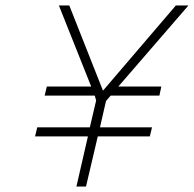

<svg xmlns="http://www.w3.org/2000/svg" viewBox="-20 -681 708 701"><path d="M301 -183H108L116 -216H308L331 -314L326 -332H143L151 -365H313L195 -661H233L356 -350L622 -661H668L412 -365H569L562 -332H384L367 -312L345 -216H535L527 -183H337L294 0H259Z"/></svg>

Font: Cairo ExtraLight
Style: Italic
Weight: 275
Italic angle: -13°
Designer: Mohamed Gaber, Accademia di Belle Arti di Urbino and others
Foundry: Kief Type Foundry, Accademia di Belle Arti di Urbino and others
Version: Version 3.011